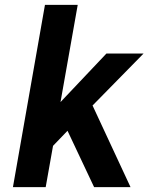

<svg xmlns="http://www.w3.org/2000/svg" viewBox="-20 -770 614 790"><path d="M570.8 -549.8 360.8 -335.9 517.1 0H367.2L257.8 -231.9L198.2 -169.9L168 0H33.2L165 -750H299.8L229 -350.1L418 -549.8Z"/></svg>

Font: Stilu SemiBold
Style: Italic
Weight: 600
Italic angle: -10°
Designer: Genilson Lima Santos
Foundry: Genilson Lima Santos
Version: Version 1.200;PS 001.200;hotconv 1.0.88;makeotf.lib2.5.64775